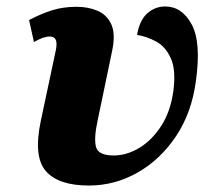

<svg xmlns="http://www.w3.org/2000/svg" viewBox="-20 -564 674 594"><path d="M255 10Q161 10 122 -34.5Q83 -79 106 -189L153 -410Q161 -451 135 -451Q124 -451 112.5 -447Q101 -443 85 -434L70 -502Q106 -521 140.5 -532Q175 -543 217 -543Q252 -543 281 -531Q310 -519 324 -489.5Q338 -460 327 -407L282 -191Q270 -136 277 -109.5Q284 -83 332 -83Q372 -83 411 -106.5Q450 -130 478.5 -174Q507 -218 516 -280Q525 -346 509 -382.5Q493 -419 464 -435Q435 -451 404 -456Q412 -502 436 -523Q460 -544 491 -544Q543 -544 573 -488.5Q603 -433 586 -313Q573 -215 524.5 -142.5Q476 -70 405.5 -30Q335 10 255 10Z"/></svg>

Font: Noto Serif ExtraBold
Style: Italic
Weight: 800
Italic angle: -12°
Designer: Monotype Design Team
Foundry: Monotype Imaging Inc.
Version: Version 2.013